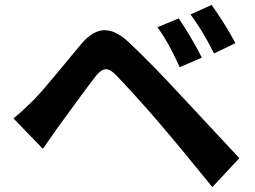

<svg xmlns="http://www.w3.org/2000/svg" viewBox="-20 -768 1040 783"><path d="M709 -693 622 -657C659 -606 684 -557 713 -494L803 -533C781 -579 737 -652 709 -693ZM843 -748 757 -709C794 -659 821 -613 853 -550L940 -592C917 -637 872 -708 843 -748ZM35 -285 155 -161C173 -187 197 -222 220 -254C260 -308 331 -407 370 -457C399 -493 420 -495 452 -463C488 -426 577 -329 635 -260C694 -191 779 -88 846 -5L956 -123C879 -205 777 -316 710 -387C650 -452 573 -532 506 -595C428 -668 369 -657 310 -587C241 -505 163 -407 118 -361C87 -331 65 -309 35 -285Z"/></svg>

Font: Noto Sans HK
Style: Bold
Weight: 700
Designer: Ryoko NISHIZUKA 西塚涼子 (kana, bopomofo & ideographs); Paul D. Hunt (Latin, Greek & Cyrillic); Sandoll Communications 산돌커뮤니
Foundry: Adobe
Version: Version 2.002;hotconv 1.0.116;makeotfexe 2.5.65601